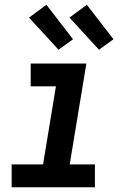

<svg xmlns="http://www.w3.org/2000/svg" viewBox="-20 -787 540 807"><path d="M29 0V-96H161L215 -424H109V-520H343L273 -96H379V0ZM396 -578 272 -713 345 -767 457 -622ZM226 -578 102 -713 175 -767 287 -622Z"/></svg>

Font: Iosevka SS18
Style: Bold Italic
Weight: 700
Italic angle: -9°
Monospace: yes
Designer: Belleve Invis
Foundry: Belleve Invis
Version: Version 25.1.1; ttfautohint (v1.8.4)